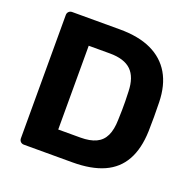

<svg xmlns="http://www.w3.org/2000/svg" viewBox="-124 -826 957 952"><g transform="rotate(20 354.5 -350.0)"><path d="M99 0Q88 0 81 -7Q74 -14 74 -25V-675Q74 -686 81 -693Q88 -700 99 -700H350Q450 -700 517 -668.5Q584 -637 619.5 -576.5Q655 -516 657 -427Q658 -383 658 -350Q658 -317 657 -274Q654 -181 620 -120Q586 -59 520 -29.5Q454 0 355 0ZM233 -129H350Q400 -129 432 -144Q464 -159 479.5 -191.5Q495 -224 496 -276Q497 -305 497.5 -328Q498 -351 497.5 -374Q497 -397 496 -425Q494 -500 457.5 -535.5Q421 -571 345 -571H233Z"/></g></svg>

Font: Rubik Light SemiBold
Style: Regular
Weight: 600
Version: Version 2.300;gftools[0.9.30]